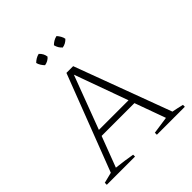

<svg xmlns="http://www.w3.org/2000/svg" viewBox="-223 -997 1150 1150"><g transform="rotate(-45 352.0 -421.5)"><path d="M610 -32Q647 -25 683 -16V0H446V-17L556 -33L485 -229H207L133 -34Q199 -27 261 -16V0H22V-17L90 -34L325 -645H382ZM221 -266H472L349 -606ZM288 -843Q311 -822 314 -794Q306 -784 293.5 -777Q281 -770 267 -768Q258 -777 250 -789.5Q242 -802 239 -815Q249 -825 261.5 -832.5Q274 -840 288 -843ZM439 -843Q448 -833 455.5 -820Q463 -807 465 -794Q456 -784 443.5 -777Q431 -770 417 -768Q396 -786 389 -815Q399 -825 411.5 -832.5Q424 -840 439 -843Z"/></g></svg>

Font: Piazzolla ExtraLight
Style: Regular
Weight: 200
Designer: Juan Pablo del Peral
Foundry: Huerta Tipografica
Version: Version 1.330